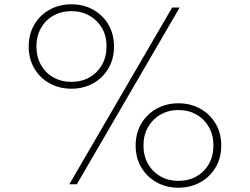

<svg xmlns="http://www.w3.org/2000/svg" viewBox="-20 -860 1166 896"><path d="M313.5 -446Q369.5 -446 414.5 -471Q459.5 -496 485.8 -540.5Q512 -585 512 -643Q512 -701 485.8 -745.5Q459.5 -790 414.5 -815Q369.5 -840 313.5 -840Q257 -840 211.8 -815Q166.5 -790 140.2 -745.5Q114 -701 114 -643Q114 -585 140.2 -540.5Q166.5 -496 211.8 -471Q257 -446 313.5 -446ZM303.5 0H338.5L818.5 -825H783.5ZM313.5 -478Q266 -478 229 -499Q192 -520 171 -557.2Q150 -594.5 150 -643Q150 -691.5 171 -728.8Q192 -766 229 -787Q266 -808 313.5 -808Q360.5 -808 397.5 -787Q434.5 -766 456 -729Q477.5 -692 477 -643Q477 -594.5 455.8 -557.2Q434.5 -520 397.5 -499Q360.5 -478 313.5 -478ZM812.5 16Q869 16 914.2 -9Q959.5 -34 986 -78.5Q1012.5 -123 1012.5 -181Q1012.5 -239 986 -283.5Q959.5 -328 914.2 -353Q869 -378 812.5 -378Q756.5 -378 711.2 -353Q666 -328 639.5 -283.5Q613 -239 613 -181Q613 -123 639.5 -78.5Q666 -34 711.2 -9Q756.5 16 812.5 16ZM812.5 -16Q766 -16 729 -37Q692 -58 670.8 -95.2Q649.5 -132.5 649.5 -181Q649.5 -229.5 670.8 -266.8Q692 -304 729 -325.2Q766 -346.5 812.5 -346.5Q860 -346.5 897 -325.2Q934 -304 955 -266.8Q976 -229.5 976 -181Q976 -132.5 955 -95.2Q934 -58 897 -37Q860 -16 812.5 -16Z"/></svg>

Font: Spartan ExtraLight
Style: Regular
Weight: 200
Designer: Matt Bailey, Mirko Velimirovic
Foundry: Matt Bailey
Version: Version 1.003; ttfautohint (v1.8.3)